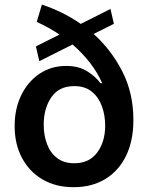

<svg xmlns="http://www.w3.org/2000/svg" viewBox="-20 -789 633 821"><path d="M294.7 11.4Q218.4 11.4 161.8 -21.8Q105.1 -55 73.9 -114Q42.6 -172.9 42.6 -250Q42.6 -324.2 71 -382.3Q99.4 -440.3 149.1 -473.7Q198.9 -507.1 262.8 -507.1Q316.8 -507.1 353.2 -484Q389.6 -460.9 409.8 -433.2H416.9Q398.8 -475.5 366.8 -517.8Q334.9 -560 290.1 -598.7L148.1 -527.3L133.5 -590.6L234.4 -641.3Q188.6 -671.9 137.1 -695.3L159.1 -769.2Q202.1 -755.3 244.1 -734.7Q286.2 -714.1 325.3 -686.8L452.4 -750.7L467 -687.1L380.3 -643.8Q454.9 -577.1 502.7 -484.2Q550.4 -391.3 550.4 -275.6Q550.4 -187.1 519 -122.7Q487.6 -58.2 430.2 -23.4Q372.9 11.4 294.7 11.4ZM297.6 -90.9Q361.2 -90.9 395.4 -136.4Q429.7 -181.8 429.7 -252.5Q429.7 -296.2 415.8 -334.5Q402 -372.9 372.9 -396.8Q343.8 -420.8 297.6 -420.8Q232.2 -420.8 199.6 -373.2Q166.9 -325.6 166.9 -256Q166.9 -210.2 181.1 -172.8Q195.3 -135.3 224.3 -113.1Q253.2 -90.9 297.6 -90.9Z"/></svg>

Font: Linik Sans SemiBold
Style: Regular
Weight: 600
Designer: Rasmus Andersson (font), Cristiano Sobral (main changes)
Foundry: rsms
Version: Version 3.018;June 1, 2022;FontCreator 14.0.0.2814 64-bit; t